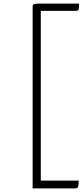

<svg xmlns="http://www.w3.org/2000/svg" viewBox="-20 -841 466 1059"><path d="M160 198V-803Q160 -811 162.5 -814.5Q165 -818 172.5 -819.5Q180 -821 196 -821H416Q416 -803 415 -794.5Q414 -786 409.5 -783.5Q405 -781 395 -781H205V155H414Q414 176 412 185Q410 194 405 196Q400 198 392 198Z"/></svg>

Font: Yanone Kaffeesatz Light
Style: Regular
Weight: 300
Designer: Yanone (Cyrillic: Daniel Pouzeot, Huerta Tipografica, and Cyreal)
Foundry: Yanone
Version: Version 2.003